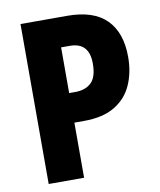

<svg xmlns="http://www.w3.org/2000/svg" viewBox="-81 -779 704 844"><g transform="rotate(-10 271.0 -357.0)"><path d="M276 -714Q394 -714 451.5 -656Q509 -598 509 -490Q509 -421 484.5 -365.5Q460 -310 407 -278Q354 -246 269 -246H226V0H68V-714ZM265 -582H226V-378H253Q299 -378 325 -403Q351 -428 351 -488Q351 -582 265 -582Z"/></g></svg>

Font: Noto Sans Arabic UI Cn XBd
Style: Regular
Weight: 800
Width: 3
Designer: Monotype Design Team, Nadine Chahine and Nizar Qandah
Foundry: Monotype Imaging Inc.
Version: Version 2.010; ttfautohint (v1.8.4.7-5d5b)